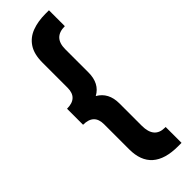

<svg xmlns="http://www.w3.org/2000/svg" viewBox="-316 -851 983 983"><g transform="rotate(-45 175.0 -360.0)"><path d="M315 120H290Q102 120 102 -46V-228Q102 -302 24 -302V-418Q102 -418 102 -492V-674Q102 -735 126 -771.5Q150 -808 192.5 -824Q235 -840 290 -840H315V-725Q233 -725 233 -640V-472Q233 -392 174 -360Q233 -326 233 -248V-86Q233 5 310 5H315Z"/></g></svg>

Font: Tanohe Sans SemiBold
Style: Regular
Weight: 600
Designer: Village Type and Design LLC & Cristiano Sobral
Foundry: Cooper Hewitt Smithsonian Design Museum
Version: Version 1.00;September 29, 2021;FontCreator 13.0.0.2655 64-b